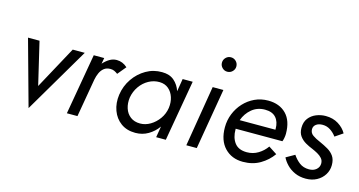

<svg xmlns="http://www.w3.org/2000/svg" viewBox="-78 -1035 2618 1402"><g transform="rotate(15 1230.5 -334.5)"><path d="M54 -460H141L217 -138L392 -460H483L191 36Z M751 -373Q738 -383 725 -389Q712 -395 695 -395Q666 -395 647 -380Q628 -365 617 -340.5Q606 -316 601 -289L551 0H471L551 -460H630L622 -415Q643 -439 668.5 -454.5Q694 -470 723 -470Q768 -470 804 -437Z M805 -230Q815 -298 852.5 -352.5Q890 -407 945.5 -439Q1001 -471 1066 -470Q1123 -470 1157.5 -440Q1192 -410 1207 -364L1223 -460H1299L1219 0H1146L1160 -84Q1130 -42 1086.5 -16.5Q1043 9 990 9Q925 9 880.5 -23.5Q836 -56 816 -110.5Q796 -165 805 -230ZM885 -230Q879 -186 891 -148.5Q903 -111 932.5 -88.5Q962 -66 1006 -66Q1046 -66 1083 -88Q1120 -110 1146.5 -147Q1173 -184 1180 -230Q1186 -274 1174 -311Q1162 -348 1135 -371Q1108 -394 1068 -395Q1024 -396 985 -374.5Q946 -353 919.5 -315Q893 -277 885 -230Z M1469 -650Q1469 -673 1485 -689Q1501 -705 1523 -705Q1546 -705 1562 -689Q1578 -673 1578 -650Q1578 -628 1562 -612Q1546 -596 1523 -596Q1501 -596 1485 -612Q1469 -628 1469 -650ZM1450 -460H1531L1453 0H1374Z M1803 10Q1718 10 1665 -45.5Q1612 -101 1612 -200Q1612 -254 1631.5 -302.5Q1651 -351 1685.5 -388.5Q1720 -426 1766.5 -448Q1813 -470 1868 -470Q1954 -470 2004.5 -418.5Q2055 -367 2055 -269Q2055 -254 2051.5 -236Q2048 -218 2044 -210H1691Q1691 -208 1691 -205Q1691 -143 1720.5 -104Q1750 -65 1813 -65Q1860 -65 1898.5 -88.5Q1937 -112 1962 -148L2025 -107Q1989 -56 1933 -23Q1877 10 1803 10ZM1863 -400Q1805 -400 1763.5 -365.5Q1722 -331 1703 -278H1973Q1973 -281 1973 -285Q1973 -338 1945.5 -369Q1918 -400 1863 -400Z M2161 -139Q2182 -107 2211.5 -84.5Q2241 -62 2284 -62Q2318 -62 2339 -80.5Q2360 -99 2360 -126Q2360 -149 2346 -165Q2332 -181 2311 -192.5Q2290 -204 2269 -213Q2243 -223 2216 -238.5Q2189 -254 2171 -278.5Q2153 -303 2153 -341Q2153 -385 2175 -413.5Q2197 -442 2231.5 -456Q2266 -470 2303 -470Q2358 -470 2399 -444.5Q2440 -419 2461 -381L2402 -341Q2383 -367 2356.5 -384.5Q2330 -402 2298 -402Q2267 -402 2248.5 -388Q2230 -374 2230 -351Q2230 -323 2253.5 -306.5Q2277 -290 2311 -276Q2345 -261 2374 -244Q2403 -227 2420.5 -201.5Q2438 -176 2438 -135Q2438 -95 2417.5 -62Q2397 -29 2361 -9.5Q2325 10 2278 10Q2232 10 2195.5 -6.5Q2159 -23 2134 -49Q2109 -75 2096 -102Z"/></g></svg>

Font: Von Book
Style: Italic
Weight: 400
Version: Version 4.000; ttfautohint (v1.8.4.7-5d5b)